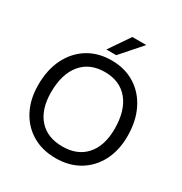

<svg xmlns="http://www.w3.org/2000/svg" viewBox="-193 -985 1080 1137"><g transform="rotate(30 347.0 -416.5)"><path d="M478.7 -841H383.5L287.1 -700H354.5ZM42.5 -317.5Q42.5 -220 80.6 -146.8Q118.8 -73.5 187.4 -32.8Q256 8 347.9 8Q439.2 8 507.7 -32.8Q576.1 -73.5 614.3 -146.8Q652.5 -220 652.5 -317.5Q652.5 -420.5 614.3 -497.5Q576.1 -574.5 507.7 -617.2Q439.2 -660 347.9 -660Q256 -660 187.4 -617.2Q118.8 -574.5 80.6 -497.5Q42.5 -420.5 42.5 -317.5ZM564.8 -317.5Q564.8 -201.4 507.7 -136.7Q450.6 -72 347.8 -72Q244.1 -72 187.1 -136.7Q130 -201.4 130 -317.5Q130 -441.9 187.1 -511.1Q244.1 -580.4 347.8 -580.4Q450.6 -580.4 507.7 -511.1Q564.8 -441.9 564.8 -317.5Z"/></g></svg>

Font: Overused Grotesk Light
Style: Regular
Weight: 300
Designer: RandomMaerks
Version: Version 0.005